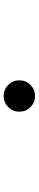

<svg xmlns="http://www.w3.org/2000/svg" viewBox="395 -900 210 1040"><g transform="rotate(90 500.0 -380.0)"><path d="M439.9 -319.8Q415 -344.7 415 -379.9Q415 -415 439.9 -439.9Q464.8 -464.8 500 -464.8Q535.2 -464.8 560.1 -439.9Q585 -415 585 -379.9Q585 -344.7 560.1 -319.8Q535.2 -294.9 500 -294.9Q464.8 -294.9 439.9 -319.8Z"/></g></svg>

Font: Gen Shin Gothic Monospace ExtraLight
Style: Regular
Weight: 200
Designer: [Source Han Sans]
Ryoko NISHIZUKA  (kana & ideographs); Paul D. Hunt (Latin, Greek & Cyrillic); Wenlong ZHANG  (bopomofo
Version: Version 1.002.20150607